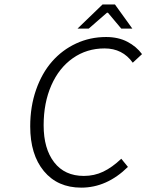

<svg xmlns="http://www.w3.org/2000/svg" viewBox="-20 -840 665 872"><path d="M332 -710 445.8 -819.8H502L581.1 -710H530.8L470.2 -782.2H465.8L382.8 -710ZM349.1 12.2Q241.7 12.2 179.4 -62.7Q117.2 -137.7 117.2 -266.1Q117.2 -356 143.8 -432.1Q170.4 -508.3 216.6 -560.8Q262.7 -613.3 325.9 -642.6Q389.2 -671.9 461.9 -671.9Q517.1 -671.9 558.3 -650.4Q599.6 -628.9 625 -594.2L583 -555.2Q536.6 -620.1 455.1 -620.1Q374 -620.1 311 -575.9Q248 -531.7 213.1 -452.4Q178.2 -373 178.2 -271Q178.2 -164.6 226.1 -102.8Q273.9 -41 360.8 -41Q408.2 -41 448.7 -60.3Q489.3 -79.6 530.8 -119.1L561 -82Q465.3 12.2 349.1 12.2Z"/></svg>

Font: Office Code Pro D Light Italic
Style: Regular
Weight: 300
Italic angle: -9°
Designer: Nathan Rutzky & Paul D. Hunt
Foundry: Adobe Systems Incorporated
Version: Version 1.004;PS 001.004;hotconv 1.0.70;makeotf.lib2.5.58329